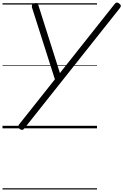

<svg xmlns="http://www.w3.org/2000/svg" viewBox="-20 -1024 984 1532"><path d="M174 1Q165 13 156 12.5Q147 12 137 5Q126 -4 126 -13.5Q126 -23 133 -32L418 -391L235 -965Q233 -977 236 -985Q239 -993 253 -997Q266 -1002 274.5 -999Q283 -996 286 -983L458 -441L894 -991Q903 -1003 912.5 -1003.5Q922 -1004 931 -996Q943 -987 944 -978.5Q945 -970 936 -959ZM0 478H754V488H0ZM0 -20H754V0H0ZM0 -505H754V-500H0ZM0 -998H754V-988H0Z"/></svg>

Font: Playwrite AU SA Guides
Style: Regular
Weight: 400
Designer: Veronika Burian, José Scaglione
Foundry: TypeTogether
Version: Version 1.003